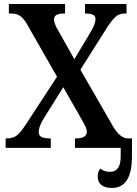

<svg xmlns="http://www.w3.org/2000/svg" viewBox="-20 -734 678 953"><path d="M635 -47V42Q635 199 535 199Q502 199 483.5 184.5Q465 170 465 142Q465 118 478 103Q499 119 525 119Q579 119 579 44V0H352V-47H356Q411 -47 411 -80Q411 -91 405.5 -103Q400 -115 381 -149L294 -301L197 -146Q172 -104 172 -79Q172 -62 185.5 -54.5Q199 -47 228 -47H232V0H8V-47H14Q45 -47 64 -62Q83 -77 108 -116L263 -353L114 -614Q98 -642 80.5 -654.5Q63 -667 36 -667H24V-714H303V-667H300Q271 -667 259.5 -659.5Q248 -652 248 -638Q248 -616 271 -579L349 -440L431 -577Q454 -617 454 -638Q454 -655 441.5 -661Q429 -667 405 -667H402V-714H608V-667H600Q573 -667 555 -652Q537 -637 510 -595L379 -388L545 -100Q577 -50 611 -47Z"/></svg>

Font: Noto Serif NarrowSemiBold
Style: Regular
Weight: 600
Width: 4
Designer: Monotype Design Team
Foundry: Monotype Imaging Inc.
Version: Version 1.001